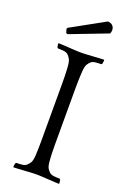

<svg xmlns="http://www.w3.org/2000/svg" viewBox="-162 -905 656 968"><g transform="rotate(20 166.5 -421.0)"><path d="M63 -721 57 -741 60 -748 241 -848Q258 -847 267 -837.5Q276 -828 276 -814Q276 -804 272 -795L71 -718ZM290 -656 287 -638 283 -634Q267 -634 252.5 -632.5Q238 -631 229 -624Q221 -617 214 -606Q207 -595 205 -567Q204 -553 203.5 -541Q203 -529 202.5 -513Q202 -497 202 -474Q202 -451 202 -415V-231Q202 -195 202 -172.5Q202 -150 202.5 -135Q203 -120 203.5 -109.5Q204 -99 205 -87Q207 -59 214 -48Q221 -37 229 -30Q238 -23 252.5 -21.5Q267 -20 283 -20L287 -16L290 2L288 6Q281 6 265 5Q249 4 232 3Q215 2 199 1Q183 0 176 0H157Q150 0 134 1Q118 2 101 3Q84 4 68 5Q52 6 45 6L43 2L46 -16L51 -20Q67 -20 81 -21.5Q95 -23 104 -30Q112 -37 119.5 -48Q127 -59 129 -87Q129 -94 129.5 -103.5Q130 -113 130.5 -127Q131 -141 131 -161Q131 -181 131 -211V-414Q131 -449 131 -473Q131 -497 130.5 -514Q130 -531 129.5 -543Q129 -555 128 -567Q126 -593 119 -605Q112 -617 104 -624Q95 -631 81 -632.5Q67 -634 51 -634L46 -638L43 -656L45 -660Q52 -660 68 -659Q84 -658 101 -657Q118 -656 134 -655Q150 -654 157 -654H176Q183 -654 199 -655Q215 -656 232 -657Q249 -658 265 -659Q281 -660 288 -660Z"/></g></svg>

Font: Quattrocento
Style: Regular
Weight: 400
Designer: Pablo Impallari
Foundry: Pablo Impallari, Igino Marini, Branda Gallo
Version: Version 2.000